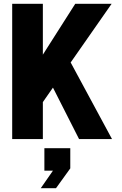

<svg xmlns="http://www.w3.org/2000/svg" viewBox="-20 -730 640 1008"><path d="M44 0V-710H205V-443L375 -710H566L351 -402L568 0H395L258 -270L205 -194V0ZM194 258 258 166H213V48H349V154L274 258Z"/></svg>

Font: Geist Mono ExtraBold
Style: Regular
Weight: 800
Monospace: yes
Designer: Basement.studio, Andrés Briganti, Mateo Zaragoza
Foundry: Basement.studio, Vercel, Andrés Briganti, Guido Ferreyra, Mateo Zaragoza
Version: Version 1.500; ttfautohint (v1.8.4.7-5d5b)